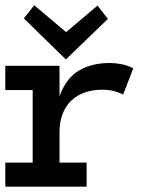

<svg xmlns="http://www.w3.org/2000/svg" viewBox="-20 -703 586 723"><path d="M443.8 -347.2Q425.8 -356 407 -360.6Q388.2 -365.2 363.8 -365.2Q330.1 -365.2 300.5 -355.2Q271 -345.2 249.5 -325.2Q228 -305.2 216.1 -275.1Q204.1 -245.1 204.1 -204.1V-90.8H306.2V0H0V-90.8H103V-363.8H0V-455.1H204.1V-340.8Q229 -409.2 277.6 -437.5Q326.2 -465.8 393.1 -465.8Q414.1 -465.8 437 -461.4Q460 -457 481.9 -445.8ZM228 -479 69.8 -633.8 108.9 -683.1 229 -582 347.2 -682.1 386.2 -631.8Z"/></svg>

Font: Anonymous Pro
Style: Bold
Weight: 700
Monospace: yes
Designer: Mark Simonson
Version: Version 1.003